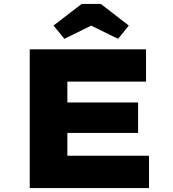

<svg xmlns="http://www.w3.org/2000/svg" viewBox="-20 -949 872 969"><path d="M130 0V-700H717V-537H320V-163H732V0ZM230 -278V-432H677V-278ZM305 -753 250 -820 392 -929H489L630 -820L576 -753L425 -827H455Z"/></svg>

Font: Lexend Giga ExtraBold
Style: Regular
Weight: 800
Designer: Bonnie Shaver-Troup, Thomas Jockin
Foundry: Lexend
Version: Version 1.007